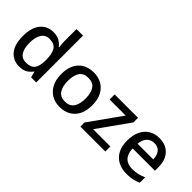

<svg xmlns="http://www.w3.org/2000/svg" viewBox="31 -1477 2203 2203"><g transform="rotate(45 1133.0 -375.0)"><path d="M268 10Q171 10 111.5 -60Q52 -130 52 -268Q52 -407 112 -478Q172 -549 270 -549Q331 -549 370 -526Q409 -503 433 -470H439Q437 -483 434 -510Q431 -537 431 -558V-760H537V0H454L436 -72H431Q408 -37 369 -13.5Q330 10 268 10ZM293 -77Q371 -77 403 -120.5Q435 -164 435 -251V-267Q435 -361 404.5 -411.5Q374 -462 292 -462Q227 -462 194 -409.5Q161 -357 161 -266Q161 -175 194 -126Q227 -77 293 -77Z M1178 -270Q1178 -136 1109 -63Q1040 10 923 10Q850 10 793.5 -23Q737 -56 704.5 -118.5Q672 -181 672 -270Q672 -404 740 -476.5Q808 -549 926 -549Q1000 -549 1056.5 -516.5Q1113 -484 1145.5 -422Q1178 -360 1178 -270ZM781 -270Q781 -179 815.5 -128Q850 -77 925 -77Q1000 -77 1034.5 -128Q1069 -179 1069 -270Q1069 -362 1034 -411.5Q999 -461 924 -461Q849 -461 815 -411.5Q781 -362 781 -270Z M1658 0H1254V-67L1532 -457H1271V-539H1650V-464L1378 -82H1658Z M1989 -549Q2095 -549 2156 -483.5Q2217 -418 2217 -305V-247H1855Q1857 -164 1898.5 -120Q1940 -76 2015 -76Q2067 -76 2107.5 -85.5Q2148 -95 2191 -114V-26Q2150 -8 2109 1Q2068 10 2011 10Q1932 10 1872.5 -21Q1813 -52 1779.5 -113.5Q1746 -175 1746 -265Q1746 -356 1776.5 -419Q1807 -482 1861.5 -515.5Q1916 -549 1989 -549ZM1989 -467Q1932 -467 1897.5 -430Q1863 -393 1857 -325H2111Q2110 -388 2080.5 -427.5Q2051 -467 1989 -467Z"/></g></svg>

Font: Noto Sans Tamil Medium
Style: Regular
Weight: 500
Designer: Jelle Bosma - Monotype Design Team
Foundry: Monotype Imaging Inc.
Version: Version 2.004; ttfautohint (v1.8.4.7-5d5b)